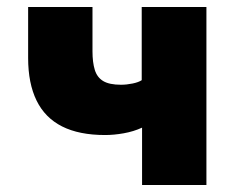

<svg xmlns="http://www.w3.org/2000/svg" viewBox="-20 -526 676 546"><path d="M384 0V-163Q360 -152 332 -147Q304 -142 279 -142Q205 -142 156.5 -166.5Q108 -191 84 -240Q60 -289 60 -361V-506H243V-380Q243 -349 249.5 -327.5Q256 -306 273.5 -295.5Q291 -285 324 -285Q340 -285 357 -288.5Q374 -292 383 -298V-506H567V0Z"/></svg>

Font: Nunito Sans 7pt SemiCondensed Black
Style: Regular
Weight: 900
Width: 4
Designer: Vernon Adams
Foundry: Vernon Adams
Version: Version 3.101;gftools[0.9.27]